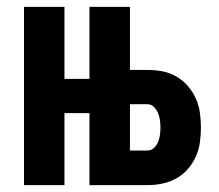

<svg xmlns="http://www.w3.org/2000/svg" viewBox="-20 -540 640 560"><path d="M50 0V-520H168V-310H241V-520H359V-336H410Q432 -336 453.5 -332Q475 -328 494 -317Q513 -306 527.5 -289.5Q542 -273 551 -253Q560 -233 563 -211.5Q566 -190 566 -168Q566 -146 563 -124.5Q560 -103 551 -83Q542 -63 527.5 -46.5Q513 -30 494 -19.5Q475 -9 453.5 -4.5Q432 0 410 0H241V-210H168V0ZM359 -101H410Q421 -101 429 -108.5Q437 -116 441 -126Q445 -136 446.5 -146.5Q448 -157 448 -168Q448 -179 446.5 -189.5Q445 -200 441 -210Q437 -220 429 -228Q421 -236 410 -236H359Z"/></svg>

Font: Iosevka Custom Extended
Style: Bold
Weight: 700
Width: 7
Monospace: yes
Designer: Belleve Invis
Foundry: Belleve Invis
Version: Version 11.2.4; ttfautohint (v1.8.4)